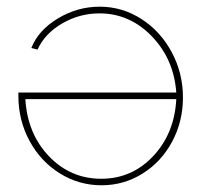

<svg xmlns="http://www.w3.org/2000/svg" viewBox="-20 -547 616 577"><path d="M285.2 9.8Q217.3 9.8 159.9 -25.9Q102.5 -61.5 69.1 -123Q35.6 -184.6 35.2 -257.8V-269H509.8Q502.4 -369.6 436 -438.2Q369.6 -506.8 278.8 -506.8Q218.8 -506.8 166.5 -476.3Q114.3 -445.8 92.8 -397.9L74.2 -402.8Q95.2 -456.1 153.8 -491.5Q212.4 -526.9 279.8 -526.9Q347.2 -526.9 404.8 -490Q462.4 -453.1 496.1 -390.1Q529.8 -327.1 529.8 -253.9Q529.8 -182.1 497.3 -121.3Q464.8 -60.5 408.4 -25.4Q352.1 9.8 285.2 9.8ZM509.8 -249H56.2Q62.5 -145 127.2 -77.4Q191.9 -9.8 284.2 -9.8Q376.5 -9.8 440.4 -77.9Q504.4 -146 509.8 -249Z"/></svg>

Font: Rawline Thin
Style: Regular
Weight: 250
Designer: Matt McInerney, Pablo Impallari, Rodrigo Fuenzalida
Foundry: Matt McInerney, Pablo Impallari, Rodrigo Fuenzalida
Version: Version 4.020;PS 004.020;hotconv 1.0.88;makeotf.lib2.5.64775